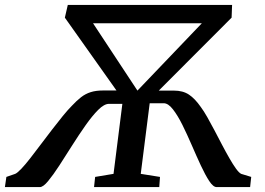

<svg xmlns="http://www.w3.org/2000/svg" viewBox="-55 -763 1081 783"><path d="M-35 0 -29 -41.5 7 -54Q15.5 -57.5 31.8 -74.5Q48 -91.5 68.2 -117.5Q88.5 -143.5 111.2 -173.8Q134 -204 157 -234Q180 -264 201 -289.8Q222 -315.5 238 -331.5Q257.5 -352.5 275.5 -366.5Q293.5 -380.5 314.8 -387.2Q336 -394 365 -394H420L209.5 -691L221.5 -743H891.5L889.5 -691L592.5 -393.5H654.5Q691 -393.5 715.5 -377.2Q740 -361 764 -326.5Q776 -310.5 790.2 -285.5Q804.5 -260.5 819.8 -231.2Q835 -202 850.5 -172.5Q866 -143 880.5 -117.8Q895 -92.5 907.2 -75.5Q919.5 -58.5 928.5 -54L969.5 -41.5L965 0H828.5Q814.5 0 798.2 -24.8Q782 -49.5 764 -88.2Q746 -127 727 -171Q708 -215 688.8 -253.8Q669.5 -292.5 650.2 -317.2Q631 -342 612.5 -342H555.5L519 -54L597.5 -41.5L594.5 0H328.5L333 -41.5L408 -54L444 -339.5H389.5Q370 -339.5 345.5 -315Q321 -290.5 293.8 -251.8Q266.5 -213 239.2 -169.8Q212 -126.5 186.8 -87.8Q161.5 -49 141.2 -24.5Q121 0 107.5 0ZM505.5 -393.5 768 -668H324.5Z"/></svg>

Font: Merriweather Medium
Style: Italic
Weight: 500
Italic angle: -7.8°
Version: Version 2.101